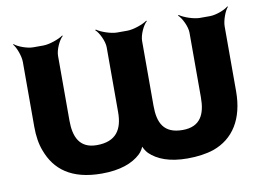

<svg xmlns="http://www.w3.org/2000/svg" viewBox="-65 -651 1031 758"><g transform="rotate(-10 450.0 -272.0)"><path d="M630 -104C554 -104 533 -150 533 -218V-478C533 -502 550 -539 565 -552L563 -554C547 -542 507 -528 483 -528H441C417 -528 377 -542 361 -554L358 -552C373 -539 391 -502 391 -478V-218C391 -149 364 -104 286 -104C216 -104 196 -154 196 -218V-478C196 -502 213 -539 228 -552L226 -554C210 -542 170 -528 146 -528H105C81 -528 44 -542 31 -554L29 -552C41 -539 55 -502 55 -478V-218C55 -181 60 -148 71 -120C100 -42 163 10 286 10C360 10 410 -9 442 -39C451 -47 463 -66 463 -75H459C459 -66 471 -47 479 -39C510 -9 558 10 630 10C669 10 705 5 735 -5C817 -34 864 -107 864 -218V-478C864 -502 878 -539 890 -552L888 -554C875 -542 838 -528 814 -528H773C749 -528 709 -542 693 -554L690 -552C705 -539 723 -502 723 -478V-218C723 -152 702 -104 630 -104Z"/></g></svg>

Font: Asimov
Style: EdgeWide
Weight: 500
Designer: Google
Version: Version 2.000980: 2014